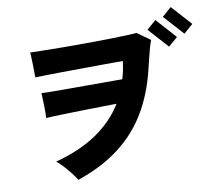

<svg xmlns="http://www.w3.org/2000/svg" viewBox="-95 -995 1327 1161"><g transform="rotate(-10 568.0 -414.0)"><path d="M294 52Q282 32 262 6.5Q242 -19 220.5 -42.5Q199 -66 181 -80Q335 -121 438 -192Q541 -263 601 -361Q558 -360 506 -359.5Q454 -359 400 -357.5Q346 -356 298 -355Q250 -354 215.5 -352.5Q181 -351 167 -350Q169 -379 168 -423.5Q167 -468 165 -503Q185 -502 227.5 -501.5Q270 -501 325.5 -501Q381 -501 442 -501Q503 -501 561 -501Q588 -501 613 -501Q638 -501 661 -501Q669 -527 674.5 -554Q680 -581 684 -609Q668 -609 628 -609Q588 -609 534 -608.5Q480 -608 421 -607.5Q362 -607 307 -606.5Q252 -606 209 -605Q166 -604 145 -603Q145 -639 144 -681Q143 -723 141 -757Q168 -756 221.5 -755Q275 -754 343 -753.5Q411 -753 482.5 -753.5Q554 -754 618.5 -755Q683 -756 730 -758Q777 -760 794 -762Q809 -751 832 -734.5Q855 -718 874 -705Q867 -688 858.5 -658Q850 -628 842 -593.5Q834 -559 826 -528Q791 -384 724 -272.5Q657 -161 551.5 -80.5Q446 0 294 52ZM1079 -707 968 -830 1025 -880 1136 -757ZM974 -646 863 -769 920 -819 1031 -695Z"/></g></svg>

Font: Zen Kaku Gothic Antique Black
Style: Regular
Weight: 900
Designer: Yoshimichi Ohira
Foundry: Positype
Version: Version 1.001